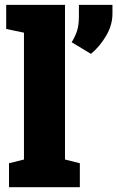

<svg xmlns="http://www.w3.org/2000/svg" viewBox="-20 -782 490 802"><path d="M17.6 0V-100.1L80.1 -115.7V-645.5L5.9 -661.1V-761.7H251.5V-115.7L313.5 -100.1V0ZM359.9 -557.1 279.3 -605.5Q293.9 -628.9 301.8 -652.8Q309.6 -676.8 309.6 -714.4V-761.7H449.7V-724.1Q449.7 -676.8 422.6 -631.3Q395.5 -585.9 359.9 -557.1Z"/></svg>

Font: Roboto Slab LO Black
Style: Regular
Weight: 900
Designer: Google
Version: Version 2.000